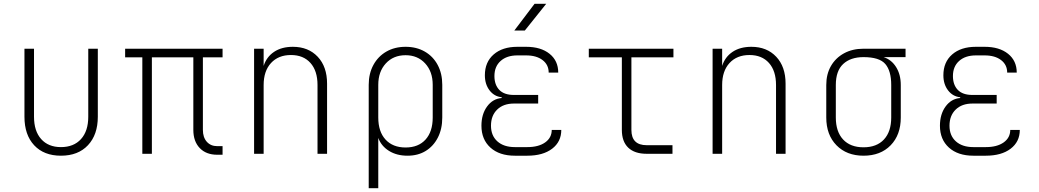

<svg xmlns="http://www.w3.org/2000/svg" viewBox="-20 -805 5440 1005"><path d="M299 10Q210 10 159 -44.5Q108 -99 108 -194V-550H158V-194Q158 -119 195.5 -77Q233 -35 299 -35Q366 -35 404 -77Q442 -119 442 -194V-550H492V-194Q492 -100 440.5 -45Q389 10 299 10Z M1117 5Q1059 5 1025.5 -30Q992 -65 992 -125V-505H775V0H725V-505H635V-550H1145V-505H1042V-125Q1042 -86 1062.5 -63Q1083 -40 1117 -40H1145V5Z M1310 0V-550H1360V-460Q1375 -507 1414.5 -533.5Q1454 -560 1513 -560Q1594 -560 1643 -508Q1692 -456 1692 -367V0H1642V-360Q1642 -434 1605 -475.5Q1568 -517 1503 -517Q1437 -517 1398.5 -475Q1360 -433 1360 -360V0Z M1910 180V-361Q1910 -420 1934.5 -465Q1959 -510 2002.5 -535Q2046 -560 2103 -560Q2160 -560 2203.5 -535Q2247 -510 2271 -465Q2295 -420 2295 -361V-190Q2295 -130 2272 -85Q2249 -40 2208.5 -15Q2168 10 2113 10Q2057 10 2016.5 -15Q1976 -40 1960 -83V180ZM2103 -33Q2170 -33 2207.5 -74.5Q2245 -116 2245 -190V-361Q2245 -430 2205.5 -473Q2166 -516 2103 -516Q2039 -516 1999.5 -473Q1960 -430 1960 -361V-190Q1960 -116 1998 -74.5Q2036 -33 2103 -33Z M2740 10H2675Q2594 10 2547 -32.5Q2500 -75 2500 -147Q2500 -207 2529.5 -247.5Q2559 -288 2606 -292V-296Q2567 -300 2542.5 -332Q2518 -364 2518 -411Q2518 -480 2564 -520Q2610 -560 2688 -560H2734Q2811 -560 2856.5 -523.5Q2902 -487 2902 -425H2852Q2852 -466 2820 -490.5Q2788 -515 2734 -515H2688Q2633 -515 2600.5 -486Q2568 -457 2568 -407Q2568 -361 2593.5 -334.5Q2619 -308 2670 -308H2797V-263H2670Q2615 -263 2582.5 -231.5Q2550 -200 2550 -147Q2550 -95 2583.5 -65Q2617 -35 2675 -35H2740Q2799 -35 2833.5 -59.5Q2868 -84 2868 -125H2918Q2918 -63 2870 -26.5Q2822 10 2740 10ZM2672 -645 2778 -785H2839L2727 -645Z M3365 0Q3302 0 3268.5 -32Q3235 -64 3235 -125V-505H3062V-550H3505V-505H3285V-125Q3285 -45 3365 -45H3500V0Z M3710 0V-550H3760V-460Q3775 -507 3814.5 -533.5Q3854 -560 3913 -560Q3994 -560 4043 -508Q4092 -456 4092 -367V0H4042V-360Q4042 -434 4005 -475.5Q3968 -517 3903 -517Q3837 -517 3798.5 -475Q3760 -433 3760 -360V0Z M4500 10Q4412 10 4358.5 -44.5Q4305 -99 4305 -190V-360Q4305 -417 4329.5 -459.5Q4354 -502 4398 -526Q4442 -550 4500 -550H4720V-506H4605Q4646 -493 4670.5 -454Q4695 -415 4695 -360V-190Q4695 -99 4642 -44.5Q4589 10 4500 10ZM4500 -34Q4569 -34 4607 -75Q4645 -116 4645 -190V-360Q4645 -434 4614 -470Q4583 -506 4500 -506Q4432 -506 4393.5 -470Q4355 -434 4355 -360V-190Q4355 -116 4393 -75Q4431 -34 4500 -34Z M5140 10H5075Q4994 10 4947 -32.5Q4900 -75 4900 -147Q4900 -207 4929.5 -247.5Q4959 -288 5006 -292V-296Q4967 -300 4942.5 -332Q4918 -364 4918 -411Q4918 -480 4964 -520Q5010 -560 5088 -560H5134Q5211 -560 5256.5 -523.5Q5302 -487 5302 -425H5252Q5252 -466 5220 -490.5Q5188 -515 5134 -515H5088Q5033 -515 5000.5 -486Q4968 -457 4968 -407Q4968 -361 4993.5 -334.5Q5019 -308 5070 -308H5197V-263H5070Q5015 -263 4982.5 -231.5Q4950 -200 4950 -147Q4950 -95 4983.5 -65Q5017 -35 5075 -35H5140Q5199 -35 5233.5 -59.5Q5268 -84 5268 -125H5318Q5318 -63 5270 -26.5Q5222 10 5140 10Z"/></svg>

Font: JetBrains Mono NL Thin
Style: Regular
Weight: 100
Monospace: yes
Designer: Philipp Nurullin, Konstantin Bulenkov
Foundry: JetBrains
Version: Version 2.305; ttfautohint (v1.8.4.7-5d5b)